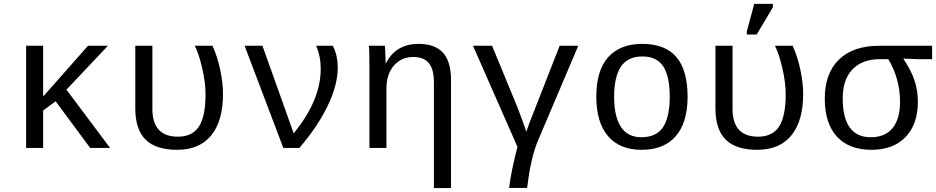

<svg xmlns="http://www.w3.org/2000/svg" viewBox="-20 -765 4841 993"><path d="M446.3 0 267.6 -241.2 203.1 -193.4V0H115.2V-528.3H203.1V-265.6L435.1 -528.3H538.1L323.7 -301.3L549.3 0Z M1133.3 -278.8Q1133.3 -139.2 1072.3 -64.7Q1011.2 9.8 896.5 9.8Q785.6 9.8 732.7 -43Q679.7 -95.7 679.7 -204.6V-528.3H768.1V-201.7Q768.1 -58.1 900.4 -58.1Q974.6 -58.1 1008.8 -110.6Q1043 -163.1 1043 -276.9Q1043 -340.3 1025.1 -415.3Q1007.3 -490.2 987.3 -528.3H1079.1Q1105 -470.7 1119.1 -403.3Q1133.3 -335.9 1133.3 -278.8Z M1726.6 -413.1Q1726.6 -325.7 1674.8 -217.8Q1623 -109.9 1528.3 0H1445.3L1245.1 -528.3H1337.4L1499 -75.2Q1571.8 -165.5 1605.2 -247.3Q1638.7 -329.1 1638.7 -408.7Q1638.7 -474.6 1614.7 -528.3H1701.2Q1726.6 -481 1726.6 -413.1Z M2224.1 207.5V-339.4Q2224.1 -405.8 2198.5 -438Q2172.9 -470.2 2116.7 -470.2Q2056.2 -470.2 2017.3 -426Q1978.5 -381.8 1978.5 -306.2V0H1890.6V-415.5Q1890.6 -507.8 1887.7 -528.3H1970.7Q1971.2 -525.9 1971.7 -515.1Q1972.2 -504.4 1972.9 -490.5Q1973.6 -476.6 1974.6 -438H1976.1Q2027.3 -538.1 2145 -538.1Q2229.5 -538.1 2271 -492.4Q2312.5 -446.8 2312.5 -352.1V207.5Z M2524.9 -528.3 2657.2 -207.5Q2663.6 -191.9 2681.6 -142.1Q2699.7 -92.3 2701.7 -83.5Q2704.6 -93.8 2717.8 -128.4Q2731 -163.1 2874.5 -528.3H2970.7L2757.3 -25.9Q2723.6 63 2706.1 207H2612.8Q2625 113.3 2656.2 -5.4L2426.3 -528.3Z M3536.1 -264.6Q3536.1 -131.3 3474.9 -60.8Q3413.6 9.8 3297.9 9.8Q3184.6 9.8 3124.3 -61.5Q3064 -132.8 3064 -264.6Q3064 -400.9 3125.7 -469.5Q3187.5 -538.1 3300.8 -538.1Q3419.9 -538.1 3478 -470.2Q3536.1 -402.3 3536.1 -264.6ZM3443.8 -264.6Q3443.8 -369.6 3410.4 -421.4Q3377 -473.1 3302.2 -473.1Q3226.6 -473.1 3191.4 -420.4Q3156.2 -367.7 3156.2 -264.6Q3156.2 -162.1 3191.4 -108.6Q3226.6 -55.2 3296.9 -55.2Q3374.5 -55.2 3409.2 -107.4Q3443.8 -159.7 3443.8 -264.6Z M4133.8 -278.8Q4133.8 -139.2 4072.8 -64.7Q4011.7 9.8 3897 9.8Q3786.1 9.8 3733.2 -43Q3680.2 -95.7 3680.2 -204.6V-528.3H3768.6V-201.7Q3768.6 -58.1 3900.9 -58.1Q3975.1 -58.1 4009.3 -110.6Q4043.5 -163.1 4043.5 -276.9Q4043.5 -340.3 4025.6 -415.3Q4007.8 -490.2 3987.8 -528.3H4079.6Q4105.5 -470.7 4119.6 -403.3Q4133.8 -335.9 4133.8 -278.8ZM3842.3 -586.4V-602.5L3880.9 -745.1H3977.1V-727.1L3893.6 -586.4Z M4727.1 -239.7Q4727.1 -122.1 4663.3 -56.2Q4599.6 9.8 4487.8 9.8Q4370.6 9.8 4308.1 -58.8Q4245.6 -127.4 4245.6 -255.9Q4245.6 -385.3 4318.8 -456.8Q4392.1 -528.3 4527.8 -528.3H4800.8V-459H4725.1L4652.8 -461.9V-460Q4693.8 -398.4 4710.4 -346.9Q4727.1 -295.4 4727.1 -239.7ZM4634.8 -238.3Q4634.8 -357.4 4574.2 -459H4530.8Q4439.9 -459 4389.2 -406.5Q4338.4 -354 4338.4 -256.8Q4338.4 -55.2 4483.9 -55.2Q4557.6 -55.2 4596.2 -102.3Q4634.8 -149.4 4634.8 -238.3Z"/></svg>

Font: Courier New
Style: Regular
Weight: 400
Designer: Steve Matteson
Foundry: Ascender Corporation
Version: Version 2.00.3